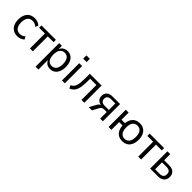

<svg xmlns="http://www.w3.org/2000/svg" viewBox="318 -2191 3859 3859"><g transform="rotate(45 2247.0 -261.5)"><path d="M276 9Q207 9 157.5 -21.5Q108 -52 81 -109Q54 -166 54 -246Q54 -325 81 -382Q108 -439 157.5 -469Q207 -499 276 -499Q321 -499 361.5 -483.5Q402 -468 430 -440L401 -380Q376 -405 345 -417.5Q314 -430 282 -430Q212 -430 174.5 -383.5Q137 -337 137 -245Q137 -155 175 -107.5Q213 -60 281 -60Q314 -60 344.5 -72.5Q375 -85 399 -109L429 -49Q402 -22 361 -6.5Q320 9 276 9Z M633 0V-424H469V-490H879V-424H715V0Z M972 180V-490H1049V-380H1045Q1062 -438 1104.5 -468.5Q1147 -499 1207 -499Q1269 -499 1314 -468Q1359 -437 1383 -380.5Q1407 -324 1407 -245Q1407 -168 1383 -110.5Q1359 -53 1314.5 -22Q1270 9 1207 9Q1147 9 1106 -21.5Q1065 -52 1048 -108H1053V180ZM1188 -58Q1254 -58 1289.5 -107Q1325 -156 1325 -246Q1325 -336 1289.5 -384.5Q1254 -433 1189 -433Q1123 -433 1087.5 -384.5Q1052 -336 1052 -246Q1052 -156 1087.5 -107Q1123 -58 1188 -58Z M1534 -611V-703H1632V-611ZM1543 0V-490H1624V0Z M1763 11 1731 -52Q1765 -68 1786.5 -91.5Q1808 -115 1820.5 -151Q1833 -187 1838 -238Q1843 -289 1843 -360V-490H2178V0H2097V-424H1919V-358Q1919 -275 1911 -213.5Q1903 -152 1885.5 -108.5Q1868 -65 1837.5 -36Q1807 -7 1763 11Z M2303 0 2380 -142Q2396 -173 2417.5 -189Q2439 -205 2465 -205H2475L2474 -200Q2430 -201 2395.5 -218Q2361 -235 2342 -266.5Q2323 -298 2323 -343Q2323 -412 2366 -451Q2409 -490 2492 -490H2704V0H2628V-187H2557Q2522 -187 2500 -172.5Q2478 -158 2463 -129L2395 0ZM2509 -246H2628V-430H2509Q2456 -430 2428.5 -406.5Q2401 -383 2401 -339Q2401 -295 2428 -270.5Q2455 -246 2509 -246Z M3259 9Q3196 9 3149 -17.5Q3102 -44 3075 -95.5Q3048 -147 3043 -220H2947V0H2866V-490H2947V-287H3044Q3055 -388 3111.5 -443.5Q3168 -499 3259 -499Q3327 -499 3375.5 -469Q3424 -439 3450.5 -382.5Q3477 -326 3477 -246Q3477 -165 3450.5 -108Q3424 -51 3375.5 -21Q3327 9 3259 9ZM3259 -59Q3323 -59 3359.5 -106Q3396 -153 3396 -246Q3396 -339 3360 -385Q3324 -431 3259 -431Q3196 -431 3159.5 -385Q3123 -339 3123 -246Q3123 -153 3159.5 -106Q3196 -59 3259 -59Z M3709 0V-424H3545V-490H3955V-424H3791V0Z M4048 0V-490H4129V-317H4270Q4357 -317 4402.5 -276Q4448 -235 4448 -160Q4448 -111 4427 -75Q4406 -39 4366.5 -19.5Q4327 0 4270 0ZM4129 -60H4260Q4313 -60 4341 -84.5Q4369 -109 4369 -159Q4369 -210 4341 -233.5Q4313 -257 4260 -257H4129Z"/></g></svg>

Font: Nunito Sans 10pt SemiCondensed
Style: Regular
Weight: 400
Width: 4
Designer: Vernon Adams
Foundry: Vernon Adams
Version: Version 3.101;gftools[0.9.27]